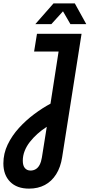

<svg xmlns="http://www.w3.org/2000/svg" viewBox="-65 -900 531 1137"><path d="M107 217Q35 217 -5 176.5Q-45 136 -45 68Q-45 9 -19.5 -44Q6 -97 47.5 -142.5Q89 -188 138 -224.5Q187 -261 234 -286L282 -595H137L154 -700H418L303 31Q294 90 267.5 132Q241 174 200.5 195.5Q160 217 107 217ZM116 110Q133 110 147 101.5Q161 93 170 75.5Q179 58 183 33L212 -149Q182 -130 156.5 -107Q131 -84 111.5 -59Q92 -34 81 -6Q70 22 70 52Q70 81 82.5 95.5Q95 110 116 110ZM144 -757 252 -880H378L446 -757H352L308 -833L239 -757Z"/></svg>

Font: MuseoModerno Thin Medium
Style: Italic
Weight: 500
Italic angle: -9°
Version: Version 1.003